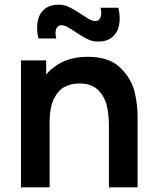

<svg xmlns="http://www.w3.org/2000/svg" viewBox="-20 -797 666 817"><path d="M396.8 -620Q373.8 -620 352.2 -630.5Q330.6 -641 300.7 -661.1Q279.2 -675.8 265.8 -682.8Q252.5 -689.7 240.8 -689.7Q230.2 -689.7 224 -682.1Q217.8 -674.5 216.5 -661.6Q215.3 -648.7 219.7 -633.3H143.7Q133.9 -673.8 140.2 -706.5Q146.6 -739.2 169.4 -758.2Q192.2 -777.2 230.2 -777.2Q253.3 -777.2 274.9 -766.7Q296.5 -756.2 326.6 -736.1Q348.2 -721.3 361.4 -714.4Q374.7 -707.5 386.3 -707.5Q401.8 -707.5 407.9 -723.7Q413.9 -739.9 407.5 -764.2H483.5Q493.2 -723.8 486.9 -691Q480.6 -658.1 457.8 -639Q434.9 -620 396.8 -620ZM443.5 -260.2Q443.5 -307 435 -345.3Q426.6 -383.7 398.5 -412.8Q370.5 -441.8 317.3 -441.8Q282.7 -441.8 254.8 -427.2Q227 -412.7 209.1 -376Q191.2 -339.3 191.2 -277.5L119.7 -308.2Q119.7 -377.9 146.7 -434Q173.7 -490.2 226.3 -522.8Q279 -555.3 353.2 -555.3Q443.7 -555.3 490.8 -509.8Q538 -464.2 551.8 -409.5Q565.5 -354.8 565.5 -301.5V0H443.5ZM69.2 0V-540H176.5V-372.5H191.2V0Z"/></svg>

Font: Manrope
Style: Regular
Weight: 400
Designer: Mikhail Sharanda
Foundry: Mikhail Sharanda
Version: Version 4.503